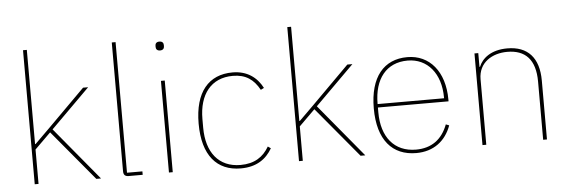

<svg xmlns="http://www.w3.org/2000/svg" viewBox="-49 -892 3125 1056"><g transform="rotate(-5 1514.0 -364.0)"><path d="M105 0H126V-190L214 -277L445 0H471L229 -292L444 -506H416L209 -299L129 -220H126V-740H105Z M701 0V-19H616V-740H595V-29C595 -9 604 0 624 0Z M856 -673C873 -673 879 -683 879 -694V-701C879 -712 873 -722 856 -722C839 -722 833 -712 833 -701V-694C833 -683 839 -673 856 -673ZM846 0H867V-506H846Z M1242 12C1330 12 1383 -27 1416 -84L1400 -95C1368 -40 1320 -7 1242 -7C1122 -7 1055 -93 1055 -229V-277C1055 -413 1122 -499 1242 -499C1314 -499 1357 -467 1389 -409L1407 -418C1376 -478 1322 -518 1242 -518C1110 -518 1032 -428 1032 -253C1032 -78 1110 12 1242 12Z M1564 0H1585V-190L1673 -277L1904 0H1930L1688 -292L1903 -506H1875L1668 -299L1588 -220H1585V-740H1564Z M2211 12C2308 12 2374 -41 2404 -124L2386 -131C2355 -49 2296 -7 2211 -7C2091 -7 2022 -93 2022 -229V-256H2412V-266C2412 -421 2329 -518 2207 -518C2077 -518 1999 -426 1999 -253C1999 -78 2079 12 2211 12ZM2207 -499C2316 -499 2389 -412 2389 -279V-275H2022V-277C2022 -413 2089 -499 2207 -499Z M2598 0V-362C2598 -454 2674 -499 2757 -499C2856 -499 2912 -444 2912 -321V0H2933V-325C2933 -451 2872 -518 2759 -518C2668 -518 2619 -475 2601 -430H2598V-506H2577V0Z"/></g></svg>

Font: IBM Plex Thai Looped Thin
Style: Regular
Weight: 100
Designer: Mike Abbink, Paul van der Laan, Pieter van Rosmalen, Ben Mitchell, Mark Frömberg
Foundry: Bold Monday
Version: Version 1.0